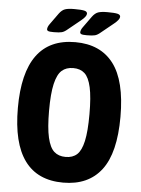

<svg xmlns="http://www.w3.org/2000/svg" viewBox="-59 -921 717 975"><g transform="rotate(5 299.5 -433.5)"><path d="M38 -350Q38 -708 300 -708Q428 -708 494.5 -621Q561 -534 561 -350Q561 -166 494.5 -79Q428 8 300 8Q38 8 38 -350ZM403 -350Q403 -437 392 -486.5Q381 -536 359 -556Q337 -576 301 -576Q265 -576 242.5 -556Q220 -536 208.5 -486.5Q197 -437 197 -350Q197 -263 208.5 -213Q220 -163 242.5 -143Q265 -123 301 -123Q337 -123 359 -143Q381 -163 392 -212.5Q403 -262 403 -350ZM151 -761Q151 -773 162 -788L203 -845Q217 -864 233 -869.5Q249 -875 280 -875Q316 -875 331 -871.5Q346 -868 346 -857Q346 -843 319 -821L255 -769Q240 -756 227 -752.5Q214 -749 186 -749Q164 -749 157.5 -752Q151 -755 151 -761ZM320 -760Q320 -772 331 -787L372 -844Q386 -863 402 -868.5Q418 -874 449 -874Q485 -874 500 -870.5Q515 -867 515 -856Q515 -842 488 -820L424 -768Q409 -755 396 -751.5Q383 -748 355 -748Q333 -748 326.5 -751Q320 -754 320 -760Z"/></g></svg>

Font: Asap Condensed
Style: Bold
Weight: 700
Designer: Pablo Cosgaya
Foundry: Omnibus-Type
Version: Version 1.010; ttfautohint (v1.8)